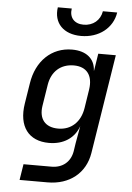

<svg xmlns="http://www.w3.org/2000/svg" viewBox="-63 -831 725 1057"><g transform="rotate(5 300.0 -302.5)"><path d="M354 -639C452 -639 528 -698 541 -785H462C454 -735 415 -702 362 -702C311 -702 282 -735 290 -785H213C200 -698 256 -639 354 -639ZM86 180H241C362 180 449 110 467 -2L554 -550H457L442 -455H441C438 -521 390 -560 312 -560C199 -560 115 -480 96 -354L78 -241C58 -114 116 -37 229 -37C309 -37 369 -76 393 -144L376 -49L369 -3C359 56 316 92 255 92H100ZM273 -120C200 -120 165 -165 176 -237L195 -357C207 -429 256 -474 329 -474C400 -474 436 -428 424 -349L408 -246C396 -167 344 -120 273 -120Z"/></g></svg>

Font: JetBrains Mono Medium
Style: Italic
Weight: 436
Italic angle: -9°
Monospace: yes
Designer: Philipp Nurullin, Konstantin Bulenkov
Foundry: JetBrains
Version: Version 2.305